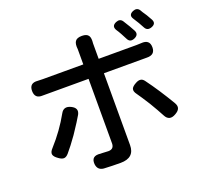

<svg xmlns="http://www.w3.org/2000/svg" viewBox="-143 -971 1231 1174"><g transform="rotate(-20 473.0 -383.5)"><path d="M448 42Q393 42 339 39Q299 35 295 -6Q291 -61 352 -53Q355 -53 361 -53Q391 -51 402 -51Q438 -51 439 -87V-508H177Q159 -508 141 -508Q89 -505 89 -556.5Q89 -608 143 -603Q154 -602 176 -602H307H439V-693Q439 -697 439 -701Q435 -736 446 -752Q457 -769 490 -769Q522 -769 533 -752Q543 -737 539 -702Q539 -697 539 -692V-602H785Q804 -602 815 -603Q872 -608 872 -556Q872 -506 817 -508Q802 -508 786 -508H539V-41Q539 42 448 42ZM794 -141Q773 -181 740 -236Q702 -296 684 -321Q668 -342 673 -358Q678 -372 702 -385Q721 -396 735 -394Q749 -393 761 -376Q821 -295 885 -187Q897 -166 891 -151Q886 -136 863 -123Q817 -96 794 -141ZM99 -117Q74 -134 71 -150Q68 -166 88 -187Q163 -270 216 -365Q237 -404 280.5 -383Q324 -362 304 -324Q286 -292 241 -225Q237 -219 235 -216Q194 -158 162 -121Q147 -104 132.5 -103.5Q118 -103 99 -117ZM741 -659Q735 -671 721 -697Q710 -717 701 -730Q681 -762 717 -777Q744 -788 759 -766Q789 -719 804.5 -689Q820 -659 787 -644Q755 -630 741 -659ZM865 -687Q847 -722 822 -760Q802 -790 837 -805Q864 -816 879 -795Q882 -790 889 -778Q901 -760 907 -751Q921 -727 927 -716Q943 -686 910 -673Q879 -661 865 -687Z"/></g></svg>

Font: GenSenRounded JP M
Style: Regular
Weight: 500
Version: Version 1.501;PS 1;hotconv 16.6.51;makeotf.lib2.5.65220